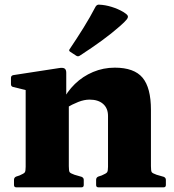

<svg xmlns="http://www.w3.org/2000/svg" viewBox="-20 -803 747 823"><path d="M443 -306Q443 -339 422 -357.5Q401 -376 364 -376Q341 -376 315.5 -366Q290 -356 263 -340L246 -366Q267 -410 301 -443Q335 -476 379 -494.5Q423 -513 472 -513Q555 -513 591 -470Q627 -427 627 -332V0H443ZM90 0V-310H275V0ZM50 0Q40 0 40 -10V-32Q40 -42 49 -46L64 -51Q83 -59 86.5 -64.5Q90 -70 90 -88V-180H275V-91Q275 -70 278.5 -65Q282 -60 299 -54L330 -45Q339 -41 339 -32V-10Q339 0 329 0ZM402 0Q392 0 392 -10V-32Q392 -42 401 -46L416 -51Q435 -59 439 -64.5Q443 -70 443 -88V-180H627V-91Q627 -70 630.5 -65Q634 -60 651 -54L682 -45Q691 -41 691 -32V-10Q691 0 681 0ZM90 -310V-462L110 -412L37 -430Q27 -432 27 -442V-469Q27 -479 37 -481L232 -511Q249 -514 256.5 -509.5Q264 -505 264 -491V-375L275 -359V-310ZM323 -565Q315 -559 307 -564L281 -581Q273 -586 279 -593Q310 -639 338 -684Q366 -729 390 -775Q396 -784 405 -783Q431 -782 458.5 -773.5Q486 -765 508 -752Q523 -743 527 -736.5Q531 -730 523.5 -720Q516 -710 493 -690Q459 -660 416.5 -629Q374 -598 323 -565Z"/></svg>

Font: Hahmlet ExtraBold
Style: Regular
Weight: 800
Designer: Minjoo Ham & Mark Frömberg
Foundry: hypertype
Version: Version 1.002